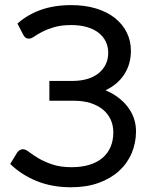

<svg xmlns="http://www.w3.org/2000/svg" viewBox="-20 -744 616 770"><path d="M50 -649.5Q90.5 -685.5 144 -704.5Q197.5 -723.5 265.5 -723.5Q321 -723.5 365.2 -710Q409.5 -696.5 440.5 -672Q471.5 -647.5 488.2 -614Q505 -580.5 505 -540.5Q505 -486.5 478.2 -445.5Q451.5 -404.5 403 -382Q430.5 -370.5 453 -353.8Q475.5 -337 491.8 -316Q508 -295 516.8 -270Q525.5 -245 525.5 -217.5Q525.5 -170.5 508 -129.5Q490.5 -88.5 457.2 -58.2Q424 -28 375.5 -10.5Q327 7 265 7Q188 7 126.5 -18.2Q65 -43.5 21 -86.5L49 -132.5Q53 -138 59 -141.8Q65 -145.5 72 -145.5Q82.5 -145.5 97 -134.2Q111.5 -123 134 -109.5Q156.5 -96 188.8 -84.8Q221 -73.5 267.5 -73.5Q307 -73.5 338.2 -83Q369.5 -92.5 390.8 -110.5Q412 -128.5 423.2 -154.5Q434.5 -180.5 434.5 -213Q434.5 -241 423.8 -264.5Q413 -288 392.5 -304.8Q372 -321.5 342.5 -330.8Q313 -340 276 -340H178V-419.5H272Q302.5 -419.5 328.8 -427Q355 -434.5 373.8 -449Q392.5 -463.5 403.2 -484.5Q414 -505.5 414 -532.5Q414 -557 404 -577.5Q394 -598 375 -612.8Q356 -627.5 328.5 -635.5Q301 -643.5 266 -643.5Q225.5 -643.5 197 -635Q168.5 -626.5 149 -616.2Q129.5 -606 117.2 -597.5Q105 -589 96 -589Q88 -589 83 -592.5Q78 -596 73.5 -604Z"/></svg>

Font: Lato
Style: Regular
Weight: 400
Designer: Lukasz Dziedzic with Adam Twardoch and Botio Nikoltchev
Foundry: tyPoland Lukasz Dziedzic
Version: Version 2.010; 2014-09-01; http://www.latofonts.com/; ttfaut